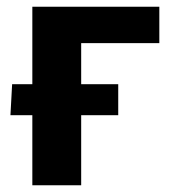

<svg xmlns="http://www.w3.org/2000/svg" viewBox="-20 -550 511 570"><path d="M76 -530V-300H16L11 -208H76V0H221V-208H331V-300H221V-422H453V-530Z"/></svg>

Font: Cheyenne Sans
Style: Bold
Weight: 700
Designer: The Public Sans project authors (U.S. Web Design System), Libre Franklin designed by Pablo Impallari and Rodrigo Fuenzal
Foundry: The Cheyenne Sans Project Authors
Version: Version 2.007